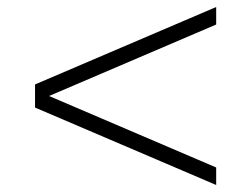

<svg xmlns="http://www.w3.org/2000/svg" viewBox="-20 -539 716 548"><path d="M597 -11 80 -232V-298L597 -519V-469L120 -265L597 -61Z"/></svg>

Font: Ancizar Sans Thin
Style: Regular
Weight: 100
Designer: Cesar Puertas, Viviana Monsalve, Julian Moncada, Julian Prieto, Jose Castro, Mariel Hernandez, Felipe Aragon, Sara Alarc
Version: Version 8.100